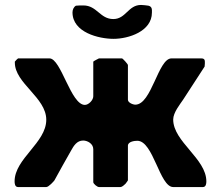

<svg xmlns="http://www.w3.org/2000/svg" viewBox="-20 -756 894 776"><path d="M473 -520H380C376 -518 360 -510 357 -507V-367C357 -351 338 -332 323 -332C266 -332 227 -520 180 -520H53C52 -520 43 -511 40 -507V-503C40 -419 167 -362 167 -272C167 -179 39 -115 39 -23C39 -15 40 0 53 0H167C177 0 198 -24 200 -27C210 -45 256 -129 267 -147C278 -167 291 -188 316 -188C334 -188 357 -175 357 -153V-20C357 -13 373 0 380 0H467C473 0 482 -8 487 -13C490 -17 497 -26 497 -27V-167C497 -184 524 -187 535 -187C600 -187 625 0 680 0H800C813 0 814 -15 814 -23C814 -115 680 -183 680 -273C680 -301 708 -335 720 -353C733 -373 794 -467 807 -487C807 -489 808 -498 808 -500C808 -511 809 -520 793 -520H673C619 -520 593 -333 527 -333C517 -333 497 -341 497 -353V-493C497 -497 476 -520 473 -520ZM273 -706C273 -625 379 -599 439 -599C499 -599 594 -629 594 -705C594 -716 596 -729 580 -733C576 -734 555 -736 550 -736C498 -736 489 -679 438 -679C384 -679 372 -734 317 -734C312 -734 291 -734 287 -733C278 -728 273 -717 273 -706Z"/></svg>

Font: Asimov Print
Style: C
Weight: 500
Designer: Google
Version: Version 2.000980: 2014